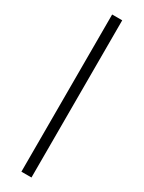

<svg xmlns="http://www.w3.org/2000/svg" viewBox="-252 -811 766 1024"><g transform="rotate(30 131.0 -299.0)"><path d="M162 185V-783H100V185Z"/></g></svg>

Font: Repo Light
Style: Regular
Weight: 300
Designer: Stefan Peev
Foundry: Context Ltd
Version: Version 001.502